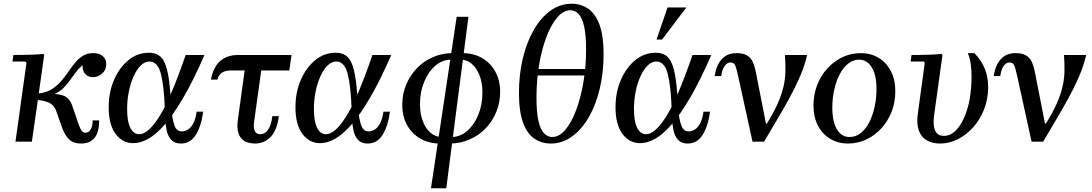

<svg xmlns="http://www.w3.org/2000/svg" viewBox="-20 -760 5858 1030"><path d="M415 10Q373 10 351 -12Q329 -34 316 -67L281 -166Q269 -198 242 -209.5Q215 -221 183 -223L151 0H63L122 -423L116 -430H47L52 -465Q78 -465 105.5 -465.5Q133 -466 160 -467Q187 -468 212 -471L217 -465L188 -259Q228 -263 256 -280.5Q284 -298 305.5 -322Q327 -346 345 -372.5Q363 -399 382 -422.5Q401 -446 424.5 -460.5Q448 -475 480 -475Q514 -475 532 -458.5Q550 -442 550 -416Q550 -385 528 -365.5Q506 -346 478 -346Q455 -346 438.5 -362Q422 -378 423 -410Q403 -394 387.5 -373.5Q372 -353 356.5 -331Q341 -309 322 -289.5Q303 -270 274 -256Q319 -253 340 -236Q361 -219 372 -180L400 -98Q410 -69 418 -58.5Q426 -48 438 -48Q455 -48 466 -64.5Q477 -81 477 -114H512Q512 -75 502 -47Q492 -19 470 -4.5Q448 10 415 10Z M695 8Q637 8 600 -42Q563 -92 563 -184Q563 -265 591.5 -331Q620 -397 668.5 -437Q717 -477 779 -477Q809 -477 830.5 -464Q852 -451 865.5 -418.5Q879 -386 887 -327.5Q895 -269 899 -178H864Q860 -298 843 -364Q826 -430 782 -430Q757 -430 735.5 -409Q714 -388 697.5 -352Q681 -316 671.5 -270.5Q662 -225 662 -175Q662 -107 679.5 -73.5Q697 -40 727 -40Q750 -40 776 -62Q802 -84 833.5 -133Q865 -182 900 -264Q935 -346 976 -465H1077Q1018 -330 965 -239Q912 -148 865.5 -94Q819 -40 776.5 -16Q734 8 695 8ZM950 10Q917 10 899 -9.5Q881 -29 874.5 -58.5Q868 -88 866.5 -120.5Q865 -153 864 -178H899Q904 -121 915.5 -88Q927 -55 956 -55Q969 -55 985.5 -63.5Q1002 -72 1015.5 -95.5Q1029 -119 1035 -161H1070Q1060 -85 1031 -37.5Q1002 10 950 10Z M1532 -382H1218Q1186 -382 1168 -368Q1150 -354 1147 -333H1112Q1117 -367 1133 -397Q1149 -427 1179.5 -446Q1210 -465 1258 -465H1544ZM1383 -393 1343 -106Q1339 -73 1347 -56.5Q1355 -40 1376 -40Q1389 -40 1401.5 -47.5Q1414 -55 1425 -76Q1436 -97 1441 -137H1476Q1466 -60 1431.5 -25Q1397 10 1348 10Q1327 10 1308 4Q1289 -2 1275.5 -16.5Q1262 -31 1256.5 -55.5Q1251 -80 1256 -117L1294 -393Z M1697 8Q1639 8 1602 -42Q1565 -92 1565 -184Q1565 -265 1593.5 -331Q1622 -397 1670.5 -437Q1719 -477 1781 -477Q1811 -477 1832.5 -464Q1854 -451 1867.5 -418.5Q1881 -386 1889 -327.5Q1897 -269 1901 -178H1866Q1862 -298 1845 -364Q1828 -430 1784 -430Q1759 -430 1737.5 -409Q1716 -388 1699.5 -352Q1683 -316 1673.5 -270.5Q1664 -225 1664 -175Q1664 -107 1681.5 -73.5Q1699 -40 1729 -40Q1752 -40 1778 -62Q1804 -84 1835.5 -133Q1867 -182 1902 -264Q1937 -346 1978 -465H2079Q2020 -330 1967 -239Q1914 -148 1867.5 -94Q1821 -40 1778.5 -16Q1736 8 1697 8ZM1952 10Q1919 10 1901 -9.5Q1883 -29 1876.5 -58.5Q1870 -88 1868.5 -120.5Q1867 -153 1866 -178H1901Q1906 -121 1917.5 -88Q1929 -55 1958 -55Q1971 -55 1987.5 -63.5Q2004 -72 2017.5 -95.5Q2031 -119 2037 -161H2072Q2062 -85 2033 -37.5Q2004 10 1952 10Z M2233 -201Q2233 -149 2248.5 -109Q2264 -69 2290.5 -47Q2317 -25 2350 -25L2340 10Q2282 10 2236 -16Q2190 -42 2164 -88.5Q2138 -135 2138 -198Q2138 -256 2159 -306Q2180 -356 2216.5 -394Q2253 -432 2302.5 -453.5Q2352 -475 2409 -475L2399 -440Q2353 -440 2315.5 -407.5Q2278 -375 2255.5 -321Q2233 -267 2233 -201ZM2568 -264Q2568 -316 2552.5 -355.5Q2537 -395 2511 -417.5Q2485 -440 2451 -440L2461 -475Q2520 -475 2565.5 -449Q2611 -423 2637 -376Q2663 -329 2663 -267Q2663 -209 2642 -158.5Q2621 -108 2584.5 -70.5Q2548 -33 2498.5 -11.5Q2449 10 2392 10L2402 -25Q2448 -25 2485.5 -57Q2523 -89 2545.5 -143Q2568 -197 2568 -264ZM2292 250 2430 -670H2493L2374 250Z M2935 10Q2886 10 2847 -16Q2808 -42 2786 -102Q2764 -162 2764 -262Q2764 -361 2785 -448Q2806 -535 2844 -600.5Q2882 -666 2933.5 -703Q2985 -740 3047 -740Q3096 -740 3135 -713.5Q3174 -687 3196 -627.5Q3218 -568 3218 -469Q3218 -371 3197.5 -284.5Q3177 -198 3139 -132Q3101 -66 3049 -28Q2997 10 2935 10ZM2942 -25Q2980 -25 3013 -64Q3046 -103 3071 -170Q3096 -237 3110 -320.5Q3124 -404 3124 -493Q3124 -573 3113.5 -619Q3103 -665 3084 -685Q3065 -705 3040 -705Q3002 -705 2969 -666Q2936 -627 2911 -561Q2886 -495 2872 -411Q2858 -327 2858 -237Q2858 -158 2868.5 -111.5Q2879 -65 2898.5 -45Q2918 -25 2942 -25ZM2820 -390H3151L3146 -355H2815Z M3414 8Q3356 8 3319 -42Q3282 -92 3282 -184Q3282 -265 3310.5 -331Q3339 -397 3387.5 -437Q3436 -477 3498 -477Q3528 -477 3549.5 -464Q3571 -451 3584.5 -418.5Q3598 -386 3606 -327.5Q3614 -269 3618 -178H3583Q3579 -298 3562 -364Q3545 -430 3501 -430Q3476 -430 3454.5 -409Q3433 -388 3416.5 -352Q3400 -316 3390.5 -270.5Q3381 -225 3381 -175Q3381 -107 3398.5 -73.5Q3416 -40 3446 -40Q3469 -40 3495 -62Q3521 -84 3552.5 -133Q3584 -182 3619 -264Q3654 -346 3695 -465H3796Q3737 -330 3684 -239Q3631 -148 3584.5 -94Q3538 -40 3495.5 -16Q3453 8 3414 8ZM3669 10Q3636 10 3618 -9.5Q3600 -29 3593.5 -58.5Q3587 -88 3585.5 -120.5Q3584 -153 3583 -178H3618Q3623 -121 3634.5 -88Q3646 -55 3675 -55Q3688 -55 3704.5 -63.5Q3721 -72 3734.5 -95.5Q3748 -119 3754 -161H3789Q3779 -85 3750 -37.5Q3721 10 3669 10ZM3662 -720 3532 -548H3502L3561 -720Z M4310 -465Q4296 -406 4271 -348Q4246 -290 4214 -232Q4182 -174 4147.5 -116Q4113 -58 4079 0H4017L4089 -97H4094Q4133 -160 4154 -209Q4175 -258 4184 -299Q4193 -340 4193.5 -380Q4194 -420 4191 -465ZM3932 -475Q3968 -475 3988.5 -462Q4009 -449 4019 -426.5Q4029 -404 4034 -377L4089 -97L4017 0L3940 -351Q3932 -387 3925.5 -406Q3919 -425 3897 -425Q3882 -425 3868 -407Q3854 -389 3849 -352H3814Q3819 -388 3833 -415.5Q3847 -443 3871 -459Q3895 -475 3932 -475Z M4598 -475Q4651 -475 4693 -450Q4735 -425 4759 -379Q4783 -333 4783 -270Q4783 -212 4763.5 -161.5Q4744 -111 4709 -72.5Q4674 -34 4628 -12Q4582 10 4529 10Q4476 10 4434 -15Q4392 -40 4368 -86Q4344 -132 4344 -194Q4344 -252 4363.5 -303Q4383 -354 4418 -392.5Q4453 -431 4499 -453Q4545 -475 4598 -475ZM4537 -25Q4571 -25 4598 -46.5Q4625 -68 4643.5 -104.5Q4662 -141 4672 -187.5Q4682 -234 4682 -283Q4682 -334 4670.5 -368.5Q4659 -403 4638 -421.5Q4617 -440 4589 -440Q4556 -440 4529 -418Q4502 -396 4483.5 -359.5Q4465 -323 4455 -277Q4445 -231 4445 -182Q4445 -131 4456.5 -96Q4468 -61 4488.5 -43Q4509 -25 4537 -25Z M5172 -475H5207Q5246 -435 5263.5 -390Q5281 -345 5281 -294Q5281 -229 5259.5 -174Q5238 -119 5201 -77.5Q5164 -36 5118 -13Q5072 10 5023 10Q4982 10 4952 -7Q4922 -24 4909 -60Q4896 -96 4904 -152L4941 -423L4935 -430H4865L4870 -465Q4896 -465 4923.5 -465.5Q4951 -466 4978.5 -467Q5006 -468 5030 -471L5036 -465L4991 -141Q4984 -88 4996.5 -59.5Q5009 -31 5045 -31Q5077 -31 5103.5 -56Q5130 -81 5150.5 -125Q5171 -169 5181.5 -227Q5192 -285 5192 -352Q5192 -382 5188 -414Q5184 -446 5172 -475Z M5807 -465Q5793 -406 5768 -348Q5743 -290 5711 -232Q5679 -174 5644.5 -116Q5610 -58 5576 0H5514L5586 -97H5591Q5630 -160 5651 -209Q5672 -258 5681 -299Q5690 -340 5690.5 -380Q5691 -420 5688 -465ZM5429 -475Q5465 -475 5485.5 -462Q5506 -449 5516 -426.5Q5526 -404 5531 -377L5586 -97L5514 0L5437 -351Q5429 -387 5422.5 -406Q5416 -425 5394 -425Q5379 -425 5365 -407Q5351 -389 5346 -352H5311Q5316 -388 5330 -415.5Q5344 -443 5368 -459Q5392 -475 5429 -475Z"/></svg>

Font: Brygada 1918 Medium
Style: Italic
Weight: 500
Italic angle: -8°
Designer: Mateusz Machalski | Borys Kosmynka | Przemek Hoffer
Foundry: NIEPODLEGLA 2018
Version: Version 3.006